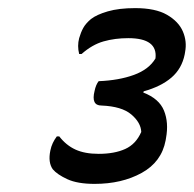

<svg xmlns="http://www.w3.org/2000/svg" viewBox="-20 -806 478 473"><path d="M435 -672Q428 -637 402.5 -615Q377 -593 334 -581L333 -578Q372 -563 384 -533.5Q396 -504 389 -466L388 -460Q378 -407 329 -380Q280 -353 213 -353Q171 -353 146 -364.5Q121 -376 110 -389Q98 -406 104 -435Q106 -445 110 -453.5Q114 -462 120 -470H126Q143 -448 166 -437.5Q189 -427 223 -427Q262 -427 288.5 -439Q315 -451 328 -481Q327 -504 303.5 -524Q280 -544 230 -546Q204 -546 213 -582Q216 -597 223 -606Q273 -608 310 -621.5Q347 -635 363 -662Q369 -712 296 -712Q263 -712 235 -704Q207 -696 181 -673H175Q170 -693 175 -712Q179 -726 185 -737Q191 -748 204 -759Q218 -770 245.5 -778Q273 -786 313 -786Q363 -786 391.5 -769.5Q420 -753 430.5 -728.5Q441 -704 436 -678Z"/></svg>

Font: Recursive Sn Csl St
Style: Italic
Weight: 400
Italic angle: -15°
Version: Version 1.079;hotconv 1.0.112;makeotfexe 2.5.65598; ttfautoh